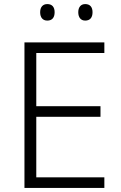

<svg xmlns="http://www.w3.org/2000/svg" viewBox="-20 -922 593 942"><path d="M177 -862C177 -836 190 -821 212 -821C236 -821 248 -836 248 -862C248 -887 236 -902 212 -902C190 -902 177 -887 177 -862ZM364 -862C364 -836 377 -821 398 -821C422 -821 434 -836 434 -862C434 -887 422 -902 398 -902C377 -902 364 -887 364 -862ZM492 0V-52H158V-349H473V-401H158V-662H492V-714H100V0Z"/></svg>

Font: Noto Sans Gurmukhi Light
Style: Regular
Weight: 300
Designer: Jelle Bosma - Monotype Design Team
Foundry: Monotype Imaging Inc.
Version: Version 2.004